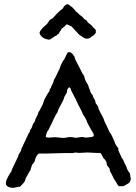

<svg xmlns="http://www.w3.org/2000/svg" viewBox="-20 -901 655 928"><path d="M443 -755V-742Q432 -727 423 -725Q415 -714 398 -714Q389 -715 377 -723.5Q365 -732 363 -733Q357 -740 344 -753.5Q331 -767 325 -774Q321 -775 318 -776.5Q315 -778 311.5 -780Q308 -782 305 -783Q299 -783 294 -775Q288 -769 278 -763Q277 -758 271.5 -751.5Q266 -745 265 -739Q259 -737 254 -730Q247 -728 236 -719.5Q225 -711 218 -709Q179 -714 171 -742Q172 -747 174.5 -751Q177 -755 180.5 -759Q184 -763 186 -766Q190 -769 196.5 -775.5Q203 -782 207 -785Q209 -788 214 -794.5Q219 -801 221 -805Q223 -806 227 -808.5Q231 -811 234 -812L257 -837Q273 -853 283 -859Q292 -878 306 -881Q314 -879 330 -865Q343 -852 347 -845Q352 -843 358.5 -836Q365 -829 368 -827Q378 -822 387 -809Q391 -806 399 -802Q401 -797 404 -793.5Q407 -790 413 -786Q419 -782 421 -780Q432 -765 440 -760Q440 -759 441.5 -757.5Q443 -756 443 -755ZM429 -438 431 -430Q432 -428 434.5 -424.5Q437 -421 438.5 -418Q440 -415 441 -411Q442 -407 442 -403Q450 -394 455 -383Q456 -381 456 -378.5Q456 -376 456 -375Q461 -367 464 -359Q479 -334 485 -315Q490 -306 498 -287.5Q506 -269 511 -260Q519 -251 527.5 -230Q536 -209 538 -205Q540 -200 545 -193.5Q550 -187 551 -186Q552 -184 552 -178Q552 -172 554 -170Q556 -166 560 -156.5Q564 -147 568 -139.5Q572 -132 576 -127Q578 -120 585.5 -106Q593 -92 595 -83Q599 -74 608 -63Q608 -58 610 -49Q612 -40 612 -38Q613 -32 609 -25.5Q605 -19 604 -17Q602 -16 590 -8.5Q578 -1 574.5 -1Q571 -1 554 -1Q549 -6 542.5 -18Q536 -30 532 -34Q518 -64 513 -71Q511 -73 511 -78Q511 -83 510 -85Q505 -94 497 -102Q497 -105 495.5 -110.5Q494 -116 494 -120Q493 -121 491.5 -123Q490 -125 488.5 -127.5Q487 -130 486 -131L481 -135Q470 -159 464 -162Q452 -161 431.5 -162.5Q411 -164 403 -164Q396 -164 384 -163Q372 -162 363 -162Q354 -162 346 -164Q331 -161 330 -161Q305 -162 263 -160.5Q221 -159 207 -159H169Q155 -154 147 -120L135 -104Q134 -99 131 -92Q128 -85 128 -80Q123 -74 116 -60Q109 -46 105 -41Q104 -39 102 -32Q100 -25 98 -22Q96 -18 76 2Q70 1 59 4Q48 7 45 7Q18 7 9 -9Q8 -17 9 -23Q10 -29 14 -36.5Q18 -44 18 -45Q19 -47 25 -57.5Q31 -68 35 -72Q37 -83 51 -110L68 -145Q68 -150 70.5 -154.5Q73 -159 76.5 -164Q80 -169 81 -172Q82 -174 83 -179Q84 -184 86 -187Q87 -189 89 -193Q91 -197 92 -200Q95 -208 100 -217Q103 -221 106.5 -230.5Q110 -240 113 -244L119 -258Q120 -259 122 -260.5Q124 -262 124 -263Q124 -264 124 -267Q124 -270 125 -271Q126 -273 129 -277Q132 -281 133 -283Q134 -286 136.5 -293Q139 -300 141 -304L146 -310Q151 -317 150 -323Q162 -343 166 -359Q171 -365 177.5 -379Q184 -393 188 -399Q188 -402 190.5 -408Q193 -414 193 -417Q196 -421 200 -429.5Q204 -438 206 -441Q208 -445 213 -452Q218 -459 220 -463Q220 -464 220 -467Q220 -470 221 -471Q222 -472 224 -473.5Q226 -475 226 -476L228 -484Q229 -486 232.5 -492Q236 -498 238 -504Q240 -510 240 -515Q244 -519 248.5 -528.5Q253 -538 254 -540Q264 -562 267 -566Q278 -601 292 -616Q292 -620 296 -625.5Q300 -631 300 -635Q301 -636 303 -640Q305 -644 307 -646.5Q309 -649 313 -649Q317 -649 320.5 -648Q324 -647 327 -643.5Q330 -640 331.5 -639Q333 -638 336 -632L340 -627Q341 -621 343 -615.5Q345 -610 349 -603.5Q353 -597 354 -594Q357 -588 362 -578.5Q367 -569 370 -563Q376 -548 387 -533Q391 -510 406 -490Q407 -484 411.5 -473Q416 -462 418 -455Q419 -451 423.5 -446.5Q428 -442 429 -438ZM433 -243V-250Q431 -256 431 -257Q425 -265 403 -306Q396 -328 381 -348Q378 -358 369 -374.5Q360 -391 357 -397L346 -422Q345 -423 340 -432.5Q335 -442 333 -447Q331 -449 328.5 -455Q326 -461 324 -463Q322 -478 314 -479Q303 -472 303 -452Q300 -450 296.5 -442.5Q293 -435 291 -433Q288 -418 274.5 -395.5Q261 -373 258 -358Q250 -349 240 -326.5Q230 -304 228 -301L213 -271Q205 -264 201 -239Q208 -236 215.5 -236Q223 -236 232.5 -237Q242 -238 247 -238Q252 -238 263 -236.5Q274 -235 279.5 -234.5Q285 -234 297 -235Q315 -242 346 -235L377 -239Q381 -239 387 -237.5Q393 -236 395 -236Q428 -238 433 -243Z"/></svg>

Font: FuturaRenner
Style: Regular
Weight: 400
Designer: BSozoo
Foundry: BSozoo
Version: Version 1.001;PS 001.001;hotconv 1.0.70;makeotf.lib2.5.58329